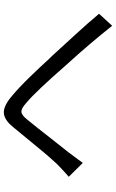

<svg xmlns="http://www.w3.org/2000/svg" viewBox="186 -860 627 1040"><g transform="rotate(-90 500.0 -340.5)"><path d="M62 -282Q92 -308 121 -336Q127 -342 133 -348Q186 -405 264 -502Q299 -545 330 -582Q368 -630 406 -633.5Q444 -637 497 -592Q544 -553 599.5 -496Q655 -439 704 -385Q710 -378 717 -372Q768 -316 830.5 -248Q893 -180 945 -118L880 -47Q781 -171 681 -281Q667 -296 655 -310Q602 -371 548.5 -428Q495 -485 460 -514Q431 -540 413 -538.5Q395 -537 371 -506Q329 -455 274 -384Q227 -324 194 -283Q175 -258 157 -233Q146 -218 137 -206Z"/></g></svg>

Font: Noto Sans CJK KR Regular (TTF)
Style: Regular
Weight: 400
Designer: Ryoko NISHIZUKA 西塚涼子 (kana & ideographs); Paul D. Hunt (Latin, Greek & Cyrillic); Wenlong ZHANG 张文龙 (bopomofo); Sandoll 
Foundry: Adobe Systems Incorporated
Version: Version 1.004;PS 1.004;hotconv 1.0.82;makeotf.lib2.5.63406